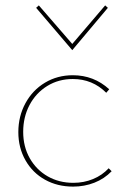

<svg xmlns="http://www.w3.org/2000/svg" viewBox="-20 -689 466 712"><path d="M114 -660 124 -669 248 -526 370 -669 380 -660 248 -503ZM48 -199Q48 -258 74.5 -306.5Q101 -355 147 -382.5Q193 -410 250 -410Q328 -410 385 -358L374 -345Q323 -396 250 -396Q197 -396 155 -370Q113 -344 89.5 -299.5Q66 -255 66 -200Q66 -145 90.5 -102Q115 -59 157 -35Q199 -11 252 -11Q291 -11 325 -25Q359 -39 383 -65L394 -54Q367 -26 330 -11.5Q293 3 251 3Q193 3 147 -22.5Q101 -48 74.5 -94.5Q48 -141 48 -199Z"/></svg>

Font: Ysabeau Infant Thin
Style: Regular
Weight: 200
Designer: Christian Thalmann (Catharsis Fonts)
Version: Version 0.003